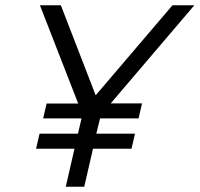

<svg xmlns="http://www.w3.org/2000/svg" viewBox="-20 -710 759 730"><path d="M230 0 263.2 -144.5H117.2L130.4 -201.7H276.4L290 -259.8H144L157.2 -316.4H277.3L131.8 -689.9H211.4L343.8 -347.7L635.7 -689.9H718.8L400.9 -316.9H520L506.8 -259.8H360.4L346.2 -201.7H493.2L480 -144.5H333.5L300.3 0Z"/></svg>

Font: Acari Sans
Style: Italic
Weight: 400
Italic angle: -13°
Designer: Alfredo Marco Pradil and Stefan Peev
Foundry: Hanken Design Co.
Version: Version 1.045;January 11, 2019;FontCreator 11.5.0.2425 64-bi